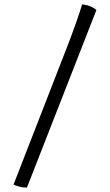

<svg xmlns="http://www.w3.org/2000/svg" viewBox="-20 -769 503 879"><path d="M103.3 89.9Q83.3 89.9 66.5 84.9Q49.7 80 42 76L271.2 -513Q304.8 -598.6 326.2 -659Q347.5 -719.5 356 -748.9Q381.7 -746.1 398.6 -737.8Q415.5 -729.5 421.3 -723Z"/></svg>

Font: Texturina Medium
Style: Regular
Weight: 500
Designer: Guillermo Torres Carreño
Foundry: Omnibus-Type
Version: Version 1.003